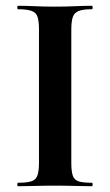

<svg xmlns="http://www.w3.org/2000/svg" viewBox="-20 -645 382 665"><path d="M227 -81Q227 -52 232 -37Q237 -22 252 -17Q267 -12 298 -12Q301 -12 301 -6Q301 0 298 0Q271.7 0 240 -1Q208.3 -2 170 -2Q133.6 -2 101 -1Q68.5 0 42 0Q40 0 40 -6Q40 -12 42.4 -12Q72.8 -12 88.4 -17Q104 -22 109.5 -37Q115 -52 115 -81V-544Q115 -573 109.7 -587.5Q104.5 -602 88.6 -607.5Q72.8 -613 42 -613Q40 -613 40 -619Q40 -625 42 -625Q68.5 -625 101 -623.5Q133.6 -622 170 -622Q208.3 -622 240.6 -623.5Q272.8 -625 298 -625Q301 -625 301 -619Q301 -613 298 -613Q267.7 -613 252.5 -607Q237.4 -601 232.2 -586Q227 -571 227 -542Z"/></svg>

Font: Cormorant Light
Style: Regular
Weight: 300
Designer: Christian Thalmann (Catharsis Fonts)
Foundry: Catharsis Fonts
Version: Version 4.000